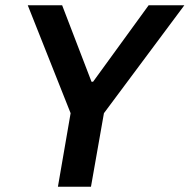

<svg xmlns="http://www.w3.org/2000/svg" viewBox="-20 -706 717 726"><path d="M199 0 247 -278 85 -686H215L326 -397H332L542 -686H677L373 -278L324 0Z"/></svg>

Font: Archivo SemiCondensed SemiBold
Style: Italic
Weight: 600
Width: 4
Italic angle: -10°
Designer: Hector Gatti
Foundry: Omnibus-Type
Version: Version 2.001